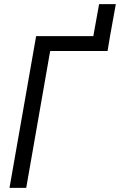

<svg xmlns="http://www.w3.org/2000/svg" viewBox="-20 -910 581 930"><path d="M26 0 155 -735H432L460 -890H541L513 -735L501 -663H223L107 0Z"/></svg>

Font: Iosevka SS08
Style: Italic
Weight: 400
Italic angle: -10°
Monospace: yes
Designer: Belleve Invis
Foundry: Belleve Invis
Version: 2.1.0; ttfautohint (v1.8.2)